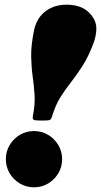

<svg xmlns="http://www.w3.org/2000/svg" viewBox="-20 -779 431 819"><path d="M5 -100Q5 -67 21.2 -39.8Q37.5 -12.5 64.8 3.8Q92 20 125 20Q158 20 185.2 3.8Q212.5 -12.5 228.8 -39.8Q245 -67 245 -100Q245 -133 228.8 -160.2Q212.5 -187.5 185.2 -203.8Q158 -220 125 -220Q92 -220 64.8 -203.8Q37.5 -187.5 21.2 -160.2Q5 -133 5 -100ZM380 -598Q384.5 -609.5 387.8 -626.5Q391 -643.5 391 -657Q391 -695.5 357.8 -727.2Q324.5 -759 263 -759Q228 -759 199.2 -746Q170.5 -733 151.2 -708.5Q132 -684 125 -649Q112 -584.5 113 -537.5Q114 -490.5 119.5 -451.8Q125 -413 127.5 -373.8Q130 -334.5 120.5 -285Q117.5 -270.5 124 -267.8Q130.5 -265 148.5 -265H171.5Q186.5 -265 192.2 -267.2Q198 -269.5 201.5 -281Q216.5 -330.5 237.5 -364Q258.5 -397.5 282.8 -428.2Q307 -459 332.2 -498.2Q357.5 -537.5 380 -598Z"/></svg>

Font: Besley Black
Style: Italic
Weight: 900
Italic angle: -13°
Designer: Owen Earl
Foundry: indestructible type*
Version: Version 2.001